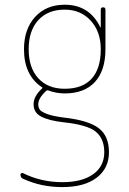

<svg xmlns="http://www.w3.org/2000/svg" viewBox="-20 -550 540 801"><path d="M250 -179.7Q324.2 -179.7 362.3 -221.7Q400.4 -263.7 400.4 -344.7Q400.4 -418 358.4 -463.9Q316.4 -509.8 250 -509.8Q179.7 -509.8 139.6 -465.8Q99.6 -421.9 99.6 -344.7Q99.6 -267.6 139.6 -223.6Q179.7 -179.7 250 -179.7ZM75.2 195.3Q65.4 190.4 65.4 178.7Q65.4 174.8 68.4 172.9Q71.3 170.9 75.2 171.9Q151.4 210 240.2 210Q322.3 210 368.7 176.8Q415 143.6 415 85Q415 29.3 380.4 0Q345.7 -29.3 244.1 -40Q183.6 -46.9 151.9 -63.5Q120.1 -80.1 120.1 -115.2Q120.1 -148.4 155.3 -180.7Q159.2 -184.6 154.3 -186.5Q80.1 -236.3 80.1 -344.7Q80.1 -428.7 126.5 -479.5Q172.9 -530.3 250 -530.3Q351.6 -530.3 397.5 -438.5Q397.5 -436.5 399.4 -435.5Q400.4 -435.5 400.4 -436.5V-509.8Q400.4 -519.5 410.2 -519.5Q419.9 -519.5 419.9 -509.8V-344.7Q419.9 -255.9 376 -208Q332 -160.2 250 -160.2Q214.8 -160.2 180.7 -172.9Q175.8 -173.8 173.8 -171.9Q139.6 -140.6 139.6 -115.2Q139.6 -102.5 145.5 -93.3Q151.4 -84 175.8 -74.7Q200.2 -65.4 246.1 -59.6Q349.6 -47.9 392.1 -15.1Q434.6 17.6 434.6 85Q434.6 152.3 383.3 191.4Q332 230.5 240.2 230.5Q150.4 230.5 75.2 195.3Z"/></svg>

Font: Rounded-L Mgen+ 2m thin
Style: Regular
Weight: 100
Designer: [Source Han Sans]
Ryoko NISHIZUKA  (kana & ideographs); Paul D. Hunt (Latin, Greek & Cyrillic); Wenlong ZHANG  (bopomofo
Version: Version 1.059.20150602